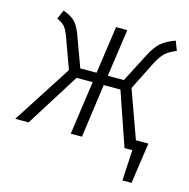

<svg xmlns="http://www.w3.org/2000/svg" viewBox="-101 -632 862 876"><g transform="rotate(15 330.0 -194.5)"><path d="M565 -48H624L596 145H553L561 0H524L437 -253H358L323 0H270L306 -253H230L71 0H8L187 -278L135 -421Q123 -454 111.5 -467Q100 -480 75 -491L93 -534Q130 -521 148 -503Q166 -485 180 -449L235 -299H312L344 -523H397L365 -299H441L509 -431Q533 -478 557 -498.5Q581 -519 623 -534L640 -490Q605 -476 587 -459Q569 -442 546 -397L484 -273Z"/></g></svg>

Font: Fira Sans Condensed Light
Style: Italic
Weight: 300
Width: 3
Italic angle: -8°
Designer: Carrois Corporate & Edenspiekermann AG
Foundry: Carrois Corporate GbR & Edenspiekermann AG
Version: Version 4.203